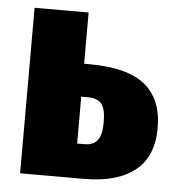

<svg xmlns="http://www.w3.org/2000/svg" viewBox="-44 -574 565 616"><g transform="rotate(5 238.5 -266.5)"><path d="M470 -183Q470 -91 412.5 -45.5Q355 0 249 0H43V-533H217V-368H234Q356 -368 413 -322Q470 -276 470 -183ZM296 -186Q296 -228 283 -245Q270 -262 237 -262H217V-111H241Q269 -111 282.5 -128.5Q296 -146 296 -186Z"/></g></svg>

Font: Fira Sans Condensed ExtraBold
Style: Regular
Weight: 800
Width: 3
Designer: Carrois Corporate & Edenspiekermann AG
Foundry: Carrois Corporate GbR & Edenspiekermann AG
Version: Version 4.203